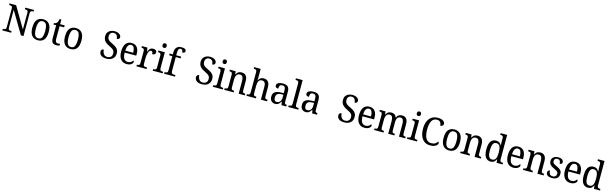

<svg xmlns="http://www.w3.org/2000/svg" viewBox="145 -2837 15593 4913"><g transform="rotate(15 7941.5 -380.0)"><path d="M34 0V-42H47Q79 -42 100.5 -54Q122 -66 122 -114V-604Q122 -649 100.5 -660.5Q79 -672 48 -672H34V-714H208L536 -157V-604Q536 -648 514.5 -660Q493 -672 463 -672H449V-714H681V-672H668Q636 -672 615 -659.5Q594 -647 594 -600V0H526L179 -583V-114Q179 -66 200 -54Q221 -42 253 -42H267V0Z M972 10Q872 10 814 -59Q756 -128 756 -269Q756 -409 811.5 -477.5Q867 -546 975 -546Q1076 -546 1133.5 -477.5Q1191 -409 1191 -269Q1191 -128 1135.5 -59Q1080 10 972 10ZM974 -42Q1042 -42 1069.5 -99.5Q1097 -157 1097 -269Q1097 -381 1069.5 -437Q1042 -493 973 -493Q906 -493 878 -437Q850 -381 850 -269Q850 -157 878.5 -99.5Q907 -42 974 -42Z M1463 10Q1394 10 1362 -24.5Q1330 -59 1330 -145V-483H1260V-520Q1279 -521 1299 -529.5Q1319 -538 1334 -554Q1349 -571 1358.5 -595Q1368 -619 1375 -659H1421V-536H1542V-483H1421V-143Q1421 -91 1439 -67Q1457 -43 1489 -43Q1507 -43 1521.5 -45Q1536 -47 1550 -50V-6Q1538 0 1513 5Q1488 10 1463 10Z M1838 10Q1738 10 1680 -59Q1622 -128 1622 -269Q1622 -409 1677.5 -477.5Q1733 -546 1841 -546Q1942 -546 1999.5 -477.5Q2057 -409 2057 -269Q2057 -128 2001.5 -59Q1946 10 1838 10ZM1840 -42Q1908 -42 1935.5 -99.5Q1963 -157 1963 -269Q1963 -381 1935.5 -437Q1908 -493 1839 -493Q1772 -493 1744 -437Q1716 -381 1716 -269Q1716 -157 1744.5 -99.5Q1773 -42 1840 -42Z M2791 10Q2695 10 2647.5 -28.5Q2600 -67 2600 -129Q2600 -160 2618.5 -178.5Q2637 -197 2669 -197Q2671 -153 2685.5 -117Q2700 -81 2727.5 -59.5Q2755 -38 2798 -38Q2859 -38 2893 -70.5Q2927 -103 2927 -163Q2927 -201 2912.5 -228Q2898 -255 2865.5 -277Q2833 -299 2780 -324Q2696 -362 2654.5 -412.5Q2613 -463 2613 -545Q2613 -600 2639.5 -640.5Q2666 -681 2712 -702.5Q2758 -724 2816 -724Q2872 -724 2911 -708Q2950 -692 2970.5 -666Q2991 -640 2991 -612Q2991 -579 2971 -563.5Q2951 -548 2916 -548Q2916 -580 2905.5 -609Q2895 -638 2872 -656.5Q2849 -675 2810 -675Q2757 -675 2728.5 -643.5Q2700 -612 2700 -560Q2700 -521 2713.5 -494Q2727 -467 2758 -445Q2789 -423 2843 -399Q2925 -362 2970 -315Q3015 -268 3015 -190Q3015 -94 2953.5 -42Q2892 10 2791 10Z M3326 10Q3224 10 3167 -62Q3110 -134 3110 -264Q3110 -405 3164 -475.5Q3218 -546 3317 -546Q3408 -546 3459.5 -485Q3511 -424 3511 -306V-262H3204Q3206 -152 3240.5 -101Q3275 -50 3342 -50Q3390 -50 3423 -72Q3456 -94 3472 -123Q3480 -120 3486 -111.5Q3492 -103 3492 -90Q3492 -70 3474 -46.5Q3456 -23 3419.5 -6.5Q3383 10 3326 10ZM3416 -314Q3415 -395 3393 -444Q3371 -493 3317 -493Q3265 -493 3237.5 -447Q3210 -401 3206 -314Z M3586 0V-42H3589Q3620 -42 3642 -54Q3664 -66 3664 -114V-426Q3664 -471 3642 -482.5Q3620 -494 3590 -494H3587V-536H3733L3750 -434H3754Q3767 -464 3782 -489.5Q3797 -515 3821 -530.5Q3845 -546 3884 -546Q3934 -546 3958 -526Q3982 -506 3982 -472Q3982 -441 3961.5 -422Q3941 -403 3894 -403Q3894 -444 3883 -462.5Q3872 -481 3845 -481Q3821 -481 3804 -460Q3787 -439 3776.5 -406.5Q3766 -374 3761 -337.5Q3756 -301 3756 -270V-109Q3756 -64 3778 -53Q3800 -42 3830 -42H3855V0Z M4145 -638Q4122 -638 4106.5 -651.5Q4091 -665 4091 -698Q4091 -732 4106.5 -745Q4122 -758 4145 -758Q4168 -758 4184 -745Q4200 -732 4200 -698Q4200 -665 4184 -651.5Q4168 -638 4145 -638ZM4017 0V-42H4029Q4060 -42 4082 -53.5Q4104 -65 4104 -109V-426Q4104 -470 4083 -482Q4062 -494 4031 -494H4025V-536H4195V-114Q4195 -67 4216.5 -54.5Q4238 -42 4270 -42H4282V0Z M4318 0V-42H4331Q4361 -42 4383.5 -54Q4406 -66 4406 -114V-489H4322V-536H4406V-586Q4406 -676 4450.5 -723Q4495 -770 4574 -770Q4645 -770 4673 -750.5Q4701 -731 4701 -700Q4701 -674 4680.5 -659Q4660 -644 4625 -644Q4625 -674 4613 -699.5Q4601 -725 4566 -725Q4527 -725 4512 -691.5Q4497 -658 4497 -595V-536H4627V-489H4497V-114Q4497 -66 4519 -54Q4541 -42 4572 -42H4608V0Z M5320 10Q5224 10 5176.5 -28.5Q5129 -67 5129 -129Q5129 -160 5147.5 -178.5Q5166 -197 5198 -197Q5200 -153 5214.5 -117Q5229 -81 5256.5 -59.5Q5284 -38 5327 -38Q5388 -38 5422 -70.5Q5456 -103 5456 -163Q5456 -201 5441.5 -228Q5427 -255 5394.5 -277Q5362 -299 5309 -324Q5225 -362 5183.5 -412.5Q5142 -463 5142 -545Q5142 -600 5168.5 -640.5Q5195 -681 5241 -702.5Q5287 -724 5345 -724Q5401 -724 5440 -708Q5479 -692 5499.5 -666Q5520 -640 5520 -612Q5520 -579 5500 -563.5Q5480 -548 5445 -548Q5445 -580 5434.5 -609Q5424 -638 5401 -656.5Q5378 -675 5339 -675Q5286 -675 5257.5 -643.5Q5229 -612 5229 -560Q5229 -521 5242.5 -494Q5256 -467 5287 -445Q5318 -423 5372 -399Q5454 -362 5499 -315Q5544 -268 5544 -190Q5544 -94 5482.5 -42Q5421 10 5320 10Z M5738 -638Q5715 -638 5699.5 -651.5Q5684 -665 5684 -698Q5684 -732 5699.5 -745Q5715 -758 5738 -758Q5761 -758 5777 -745Q5793 -732 5793 -698Q5793 -665 5777 -651.5Q5761 -638 5738 -638ZM5610 0V-42H5622Q5653 -42 5675 -53.5Q5697 -65 5697 -109V-426Q5697 -470 5676 -482Q5655 -494 5624 -494H5618V-536H5788V-114Q5788 -67 5809.5 -54.5Q5831 -42 5863 -42H5875V0Z M5912 0V-42H5920Q5951 -42 5973 -54Q5995 -66 5995 -114V-426Q5995 -471 5973.5 -482.5Q5952 -494 5922 -494H5917V-536H6070L6082 -455H6087Q6114 -509 6149 -527.5Q6184 -546 6231 -546Q6304 -546 6344.5 -499Q6385 -452 6385 -350V-114Q6385 -66 6404 -54Q6423 -42 6454 -42H6459V0H6294V-346Q6294 -410 6272 -446.5Q6250 -483 6197 -483Q6155 -483 6130.5 -460Q6106 -437 6096 -400Q6086 -363 6086 -320V-109Q6086 -64 6107 -53Q6128 -42 6158 -42H6163V0Z M6501 0V-42H6508Q6539 -42 6561 -54Q6583 -66 6583 -114V-650Q6583 -695 6560.5 -706.5Q6538 -718 6508 -718H6501V-760H6674V-537Q6674 -511 6672.5 -484Q6671 -457 6671 -455H6675Q6694 -496 6728.5 -521Q6763 -546 6814 -546Q6891 -546 6932.5 -499Q6974 -452 6974 -350V-114Q6974 -66 6993.5 -54Q7013 -42 7044 -42H7047V0H6883V-346Q6883 -411 6860.5 -447Q6838 -483 6784 -483Q6727 -483 6700.5 -438.5Q6674 -394 6674 -320V-109Q6674 -64 6696 -53Q6718 -42 6749 -42H6752V0Z M7261 10Q7200 10 7159.5 -29Q7119 -68 7119 -150Q7119 -230 7171 -268Q7223 -306 7329 -310L7405 -313V-373Q7405 -410 7399.5 -437.5Q7394 -465 7376 -480.5Q7358 -496 7321 -496Q7269 -496 7253.5 -465.5Q7238 -435 7238 -387Q7198 -387 7177.5 -402Q7157 -417 7157 -450Q7157 -499 7205.5 -522.5Q7254 -546 7326 -546Q7411 -546 7454 -507Q7497 -468 7497 -373V-114Q7497 -72 7510 -57Q7523 -42 7554 -42H7557V0H7428L7413 -87H7406Q7387 -59 7368 -37Q7349 -15 7324.5 -2.5Q7300 10 7261 10ZM7286 -48Q7341 -48 7373.5 -87.5Q7406 -127 7406 -191V-272L7348 -269Q7272 -266 7242.5 -234.5Q7213 -203 7213 -145Q7213 -98 7231 -73Q7249 -48 7286 -48Z M7608 0V-42H7620Q7652 -42 7673.5 -54.5Q7695 -67 7695 -114V-650Q7695 -695 7672.5 -706.5Q7650 -718 7620 -718H7608V-760H7786V-114Q7786 -67 7807.5 -54.5Q7829 -42 7861 -42H7873V0Z M8073 10Q8012 10 7971.5 -29Q7931 -68 7931 -150Q7931 -230 7983 -268Q8035 -306 8141 -310L8217 -313V-373Q8217 -410 8211.5 -437.5Q8206 -465 8188 -480.5Q8170 -496 8133 -496Q8081 -496 8065.5 -465.5Q8050 -435 8050 -387Q8010 -387 7989.5 -402Q7969 -417 7969 -450Q7969 -499 8017.5 -522.5Q8066 -546 8138 -546Q8223 -546 8266 -507Q8309 -468 8309 -373V-114Q8309 -72 8322 -57Q8335 -42 8366 -42H8369V0H8240L8225 -87H8218Q8199 -59 8180 -37Q8161 -15 8136.5 -2.5Q8112 10 8073 10ZM8098 -48Q8153 -48 8185.5 -87.5Q8218 -127 8218 -191V-272L8160 -269Q8084 -266 8054.5 -234.5Q8025 -203 8025 -145Q8025 -98 8043 -73Q8061 -48 8098 -48Z M9091 10Q8995 10 8947.5 -28.5Q8900 -67 8900 -129Q8900 -160 8918.5 -178.5Q8937 -197 8969 -197Q8971 -153 8985.5 -117Q9000 -81 9027.5 -59.5Q9055 -38 9098 -38Q9159 -38 9193 -70.5Q9227 -103 9227 -163Q9227 -201 9212.5 -228Q9198 -255 9165.5 -277Q9133 -299 9080 -324Q8996 -362 8954.5 -412.5Q8913 -463 8913 -545Q8913 -600 8939.5 -640.5Q8966 -681 9012 -702.5Q9058 -724 9116 -724Q9172 -724 9211 -708Q9250 -692 9270.5 -666Q9291 -640 9291 -612Q9291 -579 9271 -563.5Q9251 -548 9216 -548Q9216 -580 9205.5 -609Q9195 -638 9172 -656.5Q9149 -675 9110 -675Q9057 -675 9028.5 -643.5Q9000 -612 9000 -560Q9000 -521 9013.5 -494Q9027 -467 9058 -445Q9089 -423 9143 -399Q9225 -362 9270 -315Q9315 -268 9315 -190Q9315 -94 9253.5 -42Q9192 10 9091 10Z M9626 10Q9524 10 9467 -62Q9410 -134 9410 -264Q9410 -405 9464 -475.5Q9518 -546 9617 -546Q9708 -546 9759.5 -485Q9811 -424 9811 -306V-262H9504Q9506 -152 9540.5 -101Q9575 -50 9642 -50Q9690 -50 9723 -72Q9756 -94 9772 -123Q9780 -120 9786 -111.5Q9792 -103 9792 -90Q9792 -70 9774 -46.5Q9756 -23 9719.5 -6.5Q9683 10 9626 10ZM9716 -314Q9715 -395 9693 -444Q9671 -493 9617 -493Q9565 -493 9537.5 -447Q9510 -401 9506 -314Z M9882 0V-42H9895Q9926 -42 9945.5 -54Q9965 -66 9965 -114V-426Q9965 -471 9944.5 -482.5Q9924 -494 9894 -494H9891V-536H10040L10052 -455H10057Q10083 -509 10117.5 -527.5Q10152 -546 10197 -546Q10242 -546 10278 -525.5Q10314 -505 10331 -452H10337Q10363 -508 10400.5 -527Q10438 -546 10483 -546Q10554 -546 10594 -499Q10634 -452 10634 -350V-114Q10634 -66 10653.5 -54Q10673 -42 10704 -42H10707V0H10542V-346Q10542 -411 10521 -447Q10500 -483 10449 -483Q10411 -483 10388.5 -462Q10366 -441 10356.5 -407.5Q10347 -374 10347 -334V-114Q10347 -66 10366.5 -54Q10386 -42 10417 -42H10420V0H10256V-346Q10256 -411 10235 -447Q10214 -483 10162 -483Q10123 -483 10099.5 -460Q10076 -437 10066 -400Q10056 -363 10056 -320V-109Q10056 -64 10078 -53Q10100 -42 10131 -42H10133V0Z M10881 -638Q10858 -638 10842.5 -651.5Q10827 -665 10827 -698Q10827 -732 10842.5 -745Q10858 -758 10881 -758Q10904 -758 10920 -745Q10936 -732 10936 -698Q10936 -665 10920 -651.5Q10904 -638 10881 -638ZM10753 0V-42H10765Q10796 -42 10818 -53.5Q10840 -65 10840 -109V-426Q10840 -470 10819 -482Q10798 -494 10767 -494H10761V-536H10931V-114Q10931 -67 10952.5 -54.5Q10974 -42 11006 -42H11018V0Z M11365 10Q11273 10 11210 -36Q11147 -82 11114.5 -164.5Q11082 -247 11082 -358Q11082 -467 11115.5 -549.5Q11149 -632 11215.5 -678Q11282 -724 11380 -724Q11474 -724 11521.5 -691Q11569 -658 11569 -611Q11569 -580 11546 -561.5Q11523 -543 11487 -543Q11487 -574 11476.5 -603.5Q11466 -633 11441.5 -652Q11417 -671 11375 -671Q11275 -671 11232 -588.5Q11189 -506 11189 -358Q11189 -265 11209 -196.5Q11229 -128 11271 -90Q11313 -52 11380 -52Q11448 -52 11486.5 -78.5Q11525 -105 11549 -140Q11566 -129 11566 -102Q11566 -78 11545 -52Q11524 -26 11479.5 -8Q11435 10 11365 10Z M11867 10Q11767 10 11709 -59Q11651 -128 11651 -269Q11651 -409 11706.5 -477.5Q11762 -546 11870 -546Q11971 -546 12028.5 -477.5Q12086 -409 12086 -269Q12086 -128 12030.5 -59Q11975 10 11867 10ZM11869 -42Q11937 -42 11964.5 -99.5Q11992 -157 11992 -269Q11992 -381 11964.5 -437Q11937 -493 11868 -493Q11801 -493 11773 -437Q11745 -381 11745 -269Q11745 -157 11773.5 -99.5Q11802 -42 11869 -42Z M12162 0V-42H12170Q12201 -42 12223 -54Q12245 -66 12245 -114V-426Q12245 -471 12223.5 -482.5Q12202 -494 12172 -494H12167V-536H12320L12332 -455H12337Q12364 -509 12399 -527.5Q12434 -546 12481 -546Q12554 -546 12594.5 -499Q12635 -452 12635 -350V-114Q12635 -66 12654 -54Q12673 -42 12704 -42H12709V0H12544V-346Q12544 -410 12522 -446.5Q12500 -483 12447 -483Q12405 -483 12380.5 -460Q12356 -437 12346 -400Q12336 -363 12336 -320V-109Q12336 -64 12357 -53Q12378 -42 12408 -42H12413V0Z M12971 10Q12881 10 12832.5 -56.5Q12784 -123 12784 -267Q12784 -412 12832.5 -479Q12881 -546 12972 -546Q13026 -546 13059.5 -521.5Q13093 -497 13113 -458H13118Q13115 -482 13114 -511.5Q13113 -541 13113 -566V-650Q13113 -695 13090.5 -706.5Q13068 -718 13038 -718H13030V-760H13204V-110Q13204 -66 13226 -54Q13248 -42 13279 -42H13287V0H13128L13117 -91H13114Q13093 -44 13059.5 -17Q13026 10 12971 10ZM12990 -51Q13059 -51 13086 -106Q13113 -161 13113 -267Q13113 -373 13086.5 -429Q13060 -485 12989 -485Q12930 -485 12904 -428.5Q12878 -372 12878 -266Q12878 -158 12904 -104.5Q12930 -51 12990 -51Z M13570 10Q13468 10 13411 -62Q13354 -134 13354 -264Q13354 -405 13408 -475.5Q13462 -546 13561 -546Q13652 -546 13703.5 -485Q13755 -424 13755 -306V-262H13448Q13450 -152 13484.5 -101Q13519 -50 13586 -50Q13634 -50 13667 -72Q13700 -94 13716 -123Q13724 -120 13730 -111.5Q13736 -103 13736 -90Q13736 -70 13718 -46.5Q13700 -23 13663.5 -6.5Q13627 10 13570 10ZM13660 -314Q13659 -395 13637 -444Q13615 -493 13561 -493Q13509 -493 13481.5 -447Q13454 -401 13450 -314Z M13826 0V-42H13834Q13865 -42 13887 -54Q13909 -66 13909 -114V-426Q13909 -471 13887.5 -482.5Q13866 -494 13836 -494H13831V-536H13984L13996 -455H14001Q14028 -509 14063 -527.5Q14098 -546 14145 -546Q14218 -546 14258.5 -499Q14299 -452 14299 -350V-114Q14299 -66 14318 -54Q14337 -42 14368 -42H14373V0H14208V-346Q14208 -410 14186 -446.5Q14164 -483 14111 -483Q14069 -483 14044.5 -460Q14020 -437 14010 -400Q14000 -363 14000 -320V-109Q14000 -64 14021 -53Q14042 -42 14072 -42H14077V0Z M14594 10Q14522 10 14480 -16.5Q14438 -43 14438 -95Q14438 -134 14458.5 -148Q14479 -162 14498 -162Q14498 -109 14521 -73Q14544 -37 14599 -37Q14648 -37 14673.5 -61.5Q14699 -86 14699 -128Q14699 -152 14689.5 -169Q14680 -186 14656 -201.5Q14632 -217 14589 -237Q14540 -260 14508.5 -282Q14477 -304 14462 -332.5Q14447 -361 14447 -404Q14447 -472 14494.5 -508.5Q14542 -545 14619 -545Q14688 -545 14723 -517.5Q14758 -490 14758 -453Q14758 -426 14741 -410Q14724 -394 14692 -394Q14692 -445 14671.5 -472.5Q14651 -500 14609 -500Q14564 -500 14544 -478Q14524 -456 14524 -420Q14524 -381 14550 -360Q14576 -339 14637 -312Q14710 -279 14743.5 -244Q14777 -209 14777 -146Q14777 -70 14727.5 -30Q14678 10 14594 10Z M15082 10Q14980 10 14923 -62Q14866 -134 14866 -264Q14866 -405 14920 -475.5Q14974 -546 15073 -546Q15164 -546 15215.5 -485Q15267 -424 15267 -306V-262H14960Q14962 -152 14996.5 -101Q15031 -50 15098 -50Q15146 -50 15179 -72Q15212 -94 15228 -123Q15236 -120 15242 -111.5Q15248 -103 15248 -90Q15248 -70 15230 -46.5Q15212 -23 15175.5 -6.5Q15139 10 15082 10ZM15172 -314Q15171 -395 15149 -444Q15127 -493 15073 -493Q15021 -493 14993.5 -447Q14966 -401 14962 -314Z M15550 10Q15460 10 15411.5 -56.5Q15363 -123 15363 -267Q15363 -412 15411.5 -479Q15460 -546 15551 -546Q15605 -546 15638.5 -521.5Q15672 -497 15692 -458H15697Q15694 -482 15693 -511.5Q15692 -541 15692 -566V-650Q15692 -695 15669.5 -706.5Q15647 -718 15617 -718H15609V-760H15783V-110Q15783 -66 15805 -54Q15827 -42 15858 -42H15866V0H15707L15696 -91H15693Q15672 -44 15638.5 -17Q15605 10 15550 10ZM15569 -51Q15638 -51 15665 -106Q15692 -161 15692 -267Q15692 -373 15665.5 -429Q15639 -485 15568 -485Q15509 -485 15483 -428.5Q15457 -372 15457 -266Q15457 -158 15483 -104.5Q15509 -51 15569 -51Z"/></g></svg>

Font: Noto Serif Sinhala SemiCondensed
Style: Regular
Weight: 400
Width: 4
Designer: Jelle Bosma - Monotype Design Team
Foundry: Monotype Imaging Inc.
Version: Version 2.007; ttfautohint (v1.8.4.7-5d5b)